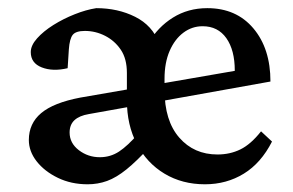

<svg xmlns="http://www.w3.org/2000/svg" viewBox="-20 -451 729 478"><path d="M198.2 7.8Q157.2 7.8 124 -8.3Q90.8 -24.4 71.3 -49.3Q51.8 -74.2 51.8 -102.5Q51.8 -143.6 82.5 -169.4Q113.3 -195.3 179.7 -208L580.1 -277.3L564.5 -249V-275.4Q564.5 -326.2 543.5 -356Q522.5 -385.7 484.4 -385.7Q458 -385.7 436.5 -369.6Q415 -353.5 402.3 -324.2Q389.6 -294.9 389.6 -254.9V-227.5Q389.6 -150.4 426.3 -108.4Q462.9 -66.4 521.5 -66.4Q552.7 -66.4 578.6 -79.1Q604.5 -91.8 629.9 -124L657.2 -98.6Q629.9 -44.9 586.9 -18.6Q543.9 7.8 490.2 7.8Q433.6 7.8 389.6 -18.6Q345.7 -44.9 320.8 -92.3Q295.9 -139.6 295.9 -201.2V-269.5Q295.9 -304.7 280.8 -327.1Q265.6 -349.6 241.7 -361.8Q217.8 -374 191.4 -374Q168.9 -374 161.1 -364.3Q153.3 -354.5 151.4 -328.1L148.4 -281.2Q111.3 -272.5 84 -283.2Q56.6 -293.9 56.6 -321.3Q56.6 -337.9 72.3 -355.5Q87.9 -373 112.8 -388.7Q137.7 -404.3 166 -415.5Q194.3 -426.8 219.7 -430.7Q273.4 -430.7 316.4 -409.2Q359.4 -387.7 376 -343.8H349.6Q373 -383.8 410.6 -407.2Q448.2 -430.7 496.1 -430.7Q568.4 -430.7 610.8 -380.4Q653.3 -330.1 653.3 -248L201.2 -167Q177.7 -163.1 165.5 -151.9Q153.3 -140.6 153.3 -121.1Q153.3 -94.7 176.3 -77.1Q199.2 -59.6 228.5 -59.6Q254.9 -59.6 276.4 -73.7Q297.9 -87.9 324.2 -118.2L352.5 -85Q320.3 -49.8 294.9 -29.3Q269.5 -8.8 246.6 -0.5Q223.6 7.8 198.2 7.8Z"/></svg>

Font: Crimson Pro ExtraLight Medium
Style: Regular
Weight: 500
Version: Version 1.002